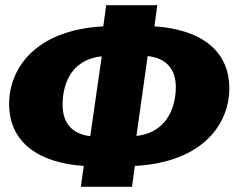

<svg xmlns="http://www.w3.org/2000/svg" viewBox="-20 -716 899 736"><path d="M859 -377C859 -529 741 -604 572 -615L583 -696H387L376 -615C114 -601 15 -452 15 -318C15 -166 134 -91 301 -80L290 0H486L497 -80C760 -94 859 -243 859 -377ZM503 -195 546 -501C623 -493 654 -445 654 -382C654 -322 631 -209 503 -195ZM220 -314C220 -377 241 -486 370 -500L326 -194C251 -203 220 -250 220 -314Z"/></svg>

Font: Fira Sans Heavy
Style: Italic
Weight: 900
Italic angle: -8°
Designer: bBox Type GmbH & Carrois Corporate GbR & Edenspiekermann AG
Foundry: bBox Type GmbH & Carrois Corporate GbR & Edenspiekermann AG
Version: Version 4.301;PS 004.301;hotconv 1.0.88;makeotf.lib2.5.64775